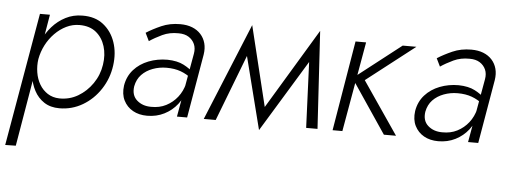

<svg xmlns="http://www.w3.org/2000/svg" viewBox="-48 -628 2607 977"><g transform="rotate(5 1255.5 -139.0)"><path d="M59 219 174 -460H123L5 220ZM517 -230Q526 -295 507.5 -349.5Q489 -404 446.5 -437.5Q404 -471 339 -470Q293 -470 254 -450Q215 -430 185.5 -396.5Q156 -363 137 -320Q118 -277 111 -230Q105 -186 110.5 -144Q116 -102 134.5 -67Q153 -32 185 -11Q217 10 263 10Q327 10 381.5 -22Q436 -54 472 -109Q508 -164 517 -230ZM465 -230Q457 -177 427 -133.5Q397 -90 353.5 -64.5Q310 -39 258 -40Q224 -41 198.5 -57.5Q173 -74 157 -101Q141 -128 135.5 -162Q130 -196 135 -230Q142 -268 159.5 -302Q177 -336 203.5 -363Q230 -390 262 -405.5Q294 -421 329 -421Q381 -421 413.5 -394.5Q446 -368 459.5 -324.5Q473 -281 465 -230Z M633 -135Q640 -171 662.5 -194.5Q685 -218 718.5 -230.5Q752 -243 789 -243Q830 -243 861.5 -231.5Q893 -220 920 -198L925 -229Q906 -249 873.5 -266Q841 -283 790 -284Q739 -284 694 -266.5Q649 -249 619 -215.5Q589 -182 581 -134Q575 -90 591 -58Q607 -26 638 -8.5Q669 9 711 9Q759 9 798.5 -11Q838 -31 864.5 -65Q891 -99 901 -141L895 -172Q885 -132 861.5 -102Q838 -72 804 -54.5Q770 -37 727 -38Q683 -38 654.5 -63.5Q626 -89 633 -135ZM687 -370Q715 -389 752 -406.5Q789 -424 835 -423Q866 -423 886.5 -410Q907 -397 916.5 -375.5Q926 -354 921 -326L863 0H915L971 -326Q976 -358 969 -384Q962 -410 944.5 -429.5Q927 -449 900.5 -459.5Q874 -470 839 -470Q786 -470 743 -451Q700 -432 667 -411Z M1523 0H1581L1551 -498L1506 -404ZM1280 -48 1285 32 1536 -380 1551 -498ZM1285 32 1315 -42 1204 -497 1179 -386ZM1000 0H1061L1214 -398L1204 -497Z M1735 -460 1658 0H1708L1789 -460ZM1976 -460 1736 -273 1920 0H1982L1799 -268L2046 -460Z M2120 -135Q2127 -171 2149.5 -194.5Q2172 -218 2205.5 -230.5Q2239 -243 2276 -243Q2317 -243 2348.5 -231.5Q2380 -220 2407 -198L2412 -229Q2393 -249 2360.5 -266Q2328 -283 2277 -284Q2226 -284 2181 -266.5Q2136 -249 2106 -215.5Q2076 -182 2068 -134Q2062 -90 2078 -58Q2094 -26 2125 -8.5Q2156 9 2198 9Q2246 9 2285.5 -11Q2325 -31 2351.5 -65Q2378 -99 2388 -141L2382 -172Q2372 -132 2348.5 -102Q2325 -72 2291 -54.5Q2257 -37 2214 -38Q2170 -38 2141.5 -63.5Q2113 -89 2120 -135ZM2174 -370Q2202 -389 2239 -406.5Q2276 -424 2322 -423Q2353 -423 2373.5 -410Q2394 -397 2403.5 -375.5Q2413 -354 2408 -326L2350 0H2402L2458 -326Q2463 -358 2456 -384Q2449 -410 2431.5 -429.5Q2414 -449 2387.5 -459.5Q2361 -470 2326 -470Q2273 -470 2230 -451Q2187 -432 2154 -411Z"/></g></svg>

Font: Jost Light
Style: Italic
Weight: 300
Italic angle: -5°
Version: Version 3.710